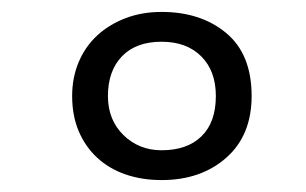

<svg xmlns="http://www.w3.org/2000/svg" viewBox="-20 -732 514 322"><path d="M101 -571Q101 -602 112 -628Q123 -654 143 -672.5Q163 -691 190.5 -701.5Q218 -712 251 -712Q317 -712 359.5 -676.5Q402 -641 402 -571Q402 -505 359.5 -467.5Q317 -430 251 -430Q218 -430 190.5 -439.5Q163 -449 143 -467.5Q123 -486 112 -512Q101 -538 101 -571ZM161 -571Q161 -531 187 -505.5Q213 -480 251 -480Q294 -480 318 -503.5Q342 -527 342 -571Q342 -613 317.5 -637.5Q293 -662 251 -662Q208 -662 184.5 -637.5Q161 -613 161 -571Z"/></svg>

Font: PT Serif Caption
Style: Regular
Weight: 400
Designer: A.Korolkova, O.Umpeleva, V.Yefimov
Foundry: ParaType Ltd
Version: Version 1.000W OFL